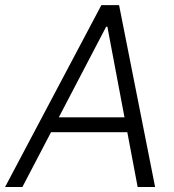

<svg xmlns="http://www.w3.org/2000/svg" viewBox="-53 -748 698 768"><path d="M36.6 0H-32.7L352.5 -727.5H423.3L567.4 0H497.6L376.5 -641.1H371.6ZM133.3 -278.8H493.7L483.9 -219.2H123Z"/></svg>

Font: Inter Tight Light
Style: Italic
Weight: 300
Italic angle: -9.39999°
Designer: Rasmus Andersson
Foundry: rsms
Version: Version 3.004